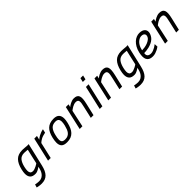

<svg xmlns="http://www.w3.org/2000/svg" viewBox="279 -2130 3794 3794"><g transform="rotate(-45 2176.0 -233.0)"><path d="M250 -63Q270 -63 295.5 -72Q321 -81 344 -92.5Q367 -104 383.5 -114.5Q400 -125 402 -128Q420 -206 436.5 -282Q453 -358 472 -435Q469 -435 458.5 -436.5Q448 -438 433.5 -439Q419 -440 403 -441Q387 -442 375 -442Q294 -442 250.5 -390Q207 -338 185 -241Q172 -186 172 -147Q172 -107 189.5 -85Q207 -63 250 -63ZM69 216Q74 200 79 184Q84 168 89 151Q93 153 104.5 155Q116 157 131 159Q146 161 162 162.5Q178 164 192 164Q238 164 271.5 145Q305 126 327.5 95.5Q350 65 363 26.5Q376 -12 381 -51Q376 -46 362.5 -36Q349 -26 330.5 -15.5Q312 -5 289.5 2.5Q267 10 243 10Q165 10 130 -28.5Q95 -67 95 -138Q95 -161 99 -188.5Q103 -216 110 -246Q140 -376 205 -442.5Q270 -509 388 -509Q403 -509 420.5 -508Q438 -507 456 -505.5Q474 -504 490.5 -502.5Q507 -501 519 -500Q534 -500 545.5 -500.5Q557 -501 563 -502L450 -18Q435 46 413.5 93Q392 140 361.5 171.5Q331 203 289.5 218.5Q248 234 193 234Q174 234 154 232Q134 230 117 227Q100 224 87 221Q74 218 69 216Z M718 -500H793L773 -415Q783 -425 801 -438.5Q819 -452 844 -465.5Q869 -479 900.5 -491Q932 -503 970 -510L952 -432Q874 -418 827.5 -392Q781 -366 755 -340L677 0H603Z M1263 -510Q1346 -510 1382.5 -471Q1419 -432 1419 -361Q1419 -337 1415 -310Q1411 -283 1404 -253Q1389 -191 1367.5 -142.5Q1346 -94 1313.5 -59.5Q1281 -25 1235.5 -7Q1190 11 1128 11Q1042 11 1006 -26Q970 -63 970 -134Q970 -186 987 -259Q1002 -320 1024 -366.5Q1046 -413 1079 -445Q1112 -477 1157.5 -493.5Q1203 -510 1263 -510ZM1143 -56Q1185 -56 1215.5 -70.5Q1246 -85 1267 -111Q1288 -137 1302.5 -174.5Q1317 -212 1328 -257Q1334 -284 1337.5 -307Q1341 -330 1341 -350Q1341 -396 1319.5 -419.5Q1298 -443 1249 -443Q1171 -443 1128.5 -396Q1086 -349 1064 -254Q1056 -222 1051.5 -194.5Q1047 -167 1047 -145Q1047 -100 1068 -78Q1089 -56 1143 -56Z M1487 0 1600 -500H1676L1661 -439Q1669 -446 1686.5 -458.5Q1704 -471 1727 -482.5Q1750 -494 1776.5 -502.5Q1803 -511 1829 -511Q1877 -511 1905 -496Q1933 -481 1944.5 -450Q1956 -419 1952.5 -372Q1949 -325 1934 -261L1873 0H1798L1855 -250Q1866 -295 1871.5 -329.5Q1877 -364 1873 -386.5Q1869 -409 1853.5 -420.5Q1838 -432 1806 -432Q1780 -432 1754.5 -423Q1729 -414 1707 -401.5Q1685 -389 1667.5 -376Q1650 -363 1640 -355L1563 0Z M2162 -500H2236L2121 0H2047ZM2208 -700H2282L2262 -613H2188Z M2287 0 2400 -500H2476L2461 -439Q2469 -446 2486.5 -458.5Q2504 -471 2527 -482.5Q2550 -494 2576.5 -502.5Q2603 -511 2629 -511Q2677 -511 2705 -496Q2733 -481 2744.5 -450Q2756 -419 2752.5 -372Q2749 -325 2734 -261L2673 0H2598L2655 -250Q2666 -295 2671.5 -329.5Q2677 -364 2673 -386.5Q2669 -409 2653.5 -420.5Q2638 -432 2606 -432Q2580 -432 2554.5 -423Q2529 -414 2507 -401.5Q2485 -389 2467.5 -376Q2450 -363 2440 -355L2363 0Z M3016 -63Q3036 -63 3061.5 -72Q3087 -81 3110 -92.5Q3133 -104 3149.5 -114.5Q3166 -125 3168 -128Q3186 -206 3202.5 -282Q3219 -358 3238 -435Q3235 -435 3224.5 -436.5Q3214 -438 3199.5 -439Q3185 -440 3169 -441Q3153 -442 3141 -442Q3060 -442 3016.5 -390Q2973 -338 2951 -241Q2938 -186 2938 -147Q2938 -107 2955.5 -85Q2973 -63 3016 -63ZM2835 216Q2840 200 2845 184Q2850 168 2855 151Q2859 153 2870.5 155Q2882 157 2897 159Q2912 161 2928 162.5Q2944 164 2958 164Q3004 164 3037.5 145Q3071 126 3093.5 95.5Q3116 65 3129 26.5Q3142 -12 3147 -51Q3142 -46 3128.5 -36Q3115 -26 3096.5 -15.5Q3078 -5 3055.5 2.5Q3033 10 3009 10Q2931 10 2896 -28.5Q2861 -67 2861 -138Q2861 -161 2865 -188.5Q2869 -216 2876 -246Q2906 -376 2971 -442.5Q3036 -509 3154 -509Q3169 -509 3186.5 -508Q3204 -507 3222 -505.5Q3240 -504 3256.5 -502.5Q3273 -501 3285 -500Q3300 -500 3311.5 -500.5Q3323 -501 3329 -502L3216 -18Q3201 46 3179.5 93Q3158 140 3127.5 171.5Q3097 203 3055.5 218.5Q3014 234 2959 234Q2940 234 2920 232Q2900 230 2883 227Q2866 224 2853 221Q2840 218 2835 216Z M3539 -57Q3570 -57 3602.5 -69.5Q3635 -82 3661 -97Q3692 -115 3721 -138Q3722 -120 3722.5 -102.5Q3723 -85 3725 -66Q3698 -45 3665 -28Q3637 -14 3601 -2Q3565 10 3525 10Q3472 10 3439.5 -7.5Q3407 -25 3391 -57Q3375 -89 3375 -134.5Q3375 -180 3388 -237Q3404 -307 3433.5 -358Q3463 -409 3499.5 -442.5Q3536 -476 3577.5 -492.5Q3619 -509 3659 -509Q3705 -509 3736 -497Q3767 -485 3784.5 -464.5Q3802 -444 3806.5 -418Q3811 -392 3805 -364Q3798 -336 3781.5 -306Q3765 -276 3741 -253Q3708 -222 3666.5 -203.5Q3625 -185 3583.5 -175Q3542 -165 3506.5 -162Q3471 -159 3450 -159Q3445 -140 3447 -121.5Q3449 -103 3459 -89Q3469 -75 3488.5 -66Q3508 -57 3539 -57ZM3460 -227Q3490 -227 3532.5 -233.5Q3575 -240 3615.5 -255.5Q3656 -271 3687.5 -296.5Q3719 -322 3728 -360Q3736 -394 3715 -416.5Q3694 -439 3646 -439Q3622 -439 3594.5 -427Q3567 -415 3541.5 -391.5Q3516 -368 3495.5 -332.5Q3475 -297 3464 -249Q3462 -244 3461.5 -238Q3461 -232 3460 -227Z M3873 0 3986 -500H4062L4047 -439Q4055 -446 4072.5 -458.5Q4090 -471 4113 -482.5Q4136 -494 4162.5 -502.5Q4189 -511 4215 -511Q4263 -511 4291 -496Q4319 -481 4330.5 -450Q4342 -419 4338.5 -372Q4335 -325 4320 -261L4259 0H4184L4241 -250Q4252 -295 4257.5 -329.5Q4263 -364 4259 -386.5Q4255 -409 4239.5 -420.5Q4224 -432 4192 -432Q4166 -432 4140.5 -423Q4115 -414 4093 -401.5Q4071 -389 4053.5 -376Q4036 -363 4026 -355L3949 0Z"/></g></svg>

Font: Panefresco 400wt
Style: Italic
Weight: 400
Foundry: Campivisivi & Chank Co
Version: Version 1.001